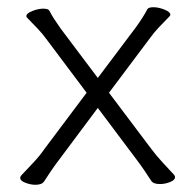

<svg xmlns="http://www.w3.org/2000/svg" viewBox="-20 -502 540 532"><path d="M251 -203 142 -57Q132 -44 120.5 -27Q109 -10 102 1Q96 10 78 10Q65 10 50.5 4.5Q36 -1 36 -9Q36 -13 39 -16Q53 -31 71.5 -50.5Q90 -70 103 -89L220 -245L109 -393Q99 -407 85 -422Q71 -437 56 -452Q53 -455 53 -457Q53 -465 69.5 -471.5Q86 -478 100 -478Q114 -478 117 -472Q122 -462 130 -449.5Q138 -437 148 -423L251 -286L357 -427Q367 -441 375 -453.5Q383 -466 388 -476Q391 -482 405 -482Q419 -482 435.5 -475.5Q452 -469 452 -461Q452 -459 449 -456Q434 -441 420 -426Q406 -411 396 -397L282 -245L398 -91Q412 -72 430 -52.5Q448 -33 462 -18Q465 -15 465 -11Q465 -3 451 2.5Q437 8 423 8Q405 8 399 -1Q392 -12 380.5 -29Q369 -46 359 -59Z"/></svg>

Font: Moon Stars Kai HW Light
Style: Regular
Weight: 300
Designer: GuiWonder
Version: Version 1.101